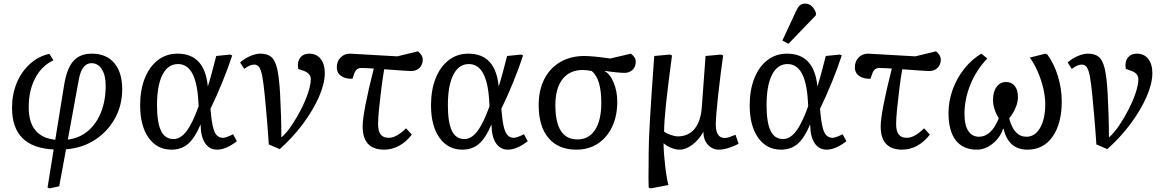

<svg xmlns="http://www.w3.org/2000/svg" viewBox="-20 -820 6495 1070"><path d="M256 230 245 225 279 13Q47 2 47 -219Q47 -294 73 -357Q99 -420 146 -463Q193 -506 255 -520L278 -484Q213 -454 176.5 -385Q140 -316 140 -222Q140 -57 288 -41L338 -350Q353 -440 389.5 -480.5Q426 -521 492 -521Q572 -521 616.5 -469Q661 -417 661 -323Q661 -233 620.5 -160Q580 -87 509.5 -41Q439 5 348 12L310 218ZM358 -42Q422 -50 469.5 -89.5Q517 -129 543 -194.5Q569 -260 569 -343Q569 -400 547.5 -434Q526 -468 490 -468Q437 -468 420 -381Z M936 14Q855 14 808 -52.5Q761 -119 761 -233Q761 -319 787 -384Q813 -449 860 -485Q907 -521 969 -521Q1120 -521 1138 -340H1139Q1150 -375 1162 -420Q1174 -465 1185 -508L1263 -516L1274 -511Q1251 -440 1218 -359.5Q1185 -279 1153 -214L1156 -182Q1163 -109 1178 -80.5Q1193 -52 1224 -52Q1232 -52 1249 -58.5Q1266 -65 1279 -72L1300 -33Q1239 14 1190 14Q1147 14 1123 -22Q1099 -58 1098 -125H1097Q1066 -51 1028.5 -18.5Q991 14 936 14ZM947 -45Q986 -45 1019.5 -89Q1053 -133 1087 -228L1085 -261Q1073 -463 972 -463Q916 -463 885.5 -403.5Q855 -344 855 -234Q855 -137 877.5 -91Q900 -45 947 -45Z M1539 11 1478 -15Q1476 -44 1474.5 -65.5Q1473 -87 1471 -112.5Q1469 -138 1465.5 -178Q1462 -218 1456 -283Q1449 -355 1442 -393Q1435 -431 1424.5 -445.5Q1414 -460 1397 -460Q1385 -460 1372.5 -455Q1360 -450 1341 -436L1318 -472Q1343 -494 1374 -507.5Q1405 -521 1431 -521Q1470 -521 1492 -502.5Q1514 -484 1525 -435.5Q1536 -387 1541 -296Q1544 -242 1546 -177.5Q1548 -113 1548 -54Q1576 -78 1604.5 -120Q1633 -162 1657.5 -210Q1682 -258 1697 -303Q1712 -348 1712 -378Q1712 -411 1673 -425L1642 -436Q1635 -474 1652.5 -497.5Q1670 -521 1703 -521Q1744 -521 1767 -492Q1790 -463 1790 -412Q1790 -354 1757.5 -280Q1725 -206 1668.5 -130Q1612 -54 1539 11Z M2121 14Q2001 14 2001 -115Q2001 -193 2063 -438Q2024 -441 1993 -441Q1965 -441 1955 -412L1944 -381Q1904 -380 1880.5 -397Q1857 -414 1857 -444Q1857 -478 1878 -499.5Q1899 -521 1931 -521L2194 -506L2309 -534Q2336 -513 2336 -488Q2336 -460 2318 -442Q2300 -424 2271 -424Q2260 -424 2227 -426.5Q2194 -429 2121 -434Q2112 -381 2104.5 -321Q2097 -261 2092 -209.5Q2087 -158 2087 -129Q2087 -89 2101.5 -70.5Q2116 -52 2147 -52Q2189 -52 2243 -105L2275 -70Q2245 -30 2205 -8Q2165 14 2121 14Z M2557 14Q2476 14 2429 -52.5Q2382 -119 2382 -233Q2382 -319 2408 -384Q2434 -449 2481 -485Q2528 -521 2590 -521Q2741 -521 2759 -340H2760Q2771 -375 2783 -420Q2795 -465 2806 -508L2884 -516L2895 -511Q2872 -440 2839 -359.5Q2806 -279 2774 -214L2777 -182Q2784 -109 2799 -80.5Q2814 -52 2845 -52Q2853 -52 2870 -58.5Q2887 -65 2900 -72L2921 -33Q2860 14 2811 14Q2768 14 2744 -22Q2720 -58 2719 -125H2718Q2687 -51 2649.5 -18.5Q2612 14 2557 14ZM2568 -45Q2607 -45 2640.5 -89Q2674 -133 2708 -228L2706 -261Q2694 -463 2593 -463Q2537 -463 2506.5 -403.5Q2476 -344 2476 -234Q2476 -137 2498.5 -91Q2521 -45 2568 -45Z M3192 14Q3092 14 3037 -50.5Q2982 -115 2982 -234Q2982 -318 3013.5 -379.5Q3045 -441 3102.5 -474.5Q3160 -508 3237 -508Q3281 -508 3381 -494L3496 -521Q3512 -508 3517.5 -498.5Q3523 -489 3523 -476Q3523 -448 3505.5 -431Q3488 -414 3460 -414Q3444 -414 3417.5 -416.5Q3391 -419 3350 -425V-423Q3380 -408 3400 -359.5Q3420 -311 3420 -253Q3420 -174 3391.5 -113.5Q3363 -53 3311.5 -19.5Q3260 14 3192 14ZM3198 -43Q3262 -43 3296.5 -96.5Q3331 -150 3331 -247Q3331 -380 3278 -424Q3265 -427 3251.5 -428.5Q3238 -430 3228 -430Q3155 -430 3115 -379Q3075 -328 3075 -234Q3075 -43 3198 -43Z M3606 230 3595 225Q3594 199 3594 173Q3594 147 3594.5 112.5Q3595 78 3595 29Q3595 -32 3602.5 -160Q3610 -288 3626 -508L3713 -516L3725 -511Q3702 -339 3691.5 -239Q3681 -139 3681 -86Q3696 -76 3718.5 -68Q3741 -60 3757 -60Q3816 -60 3850.5 -101.5Q3885 -143 3891 -221L3912 -508L3999 -516L4010 -511Q4003 -461 3995.5 -402.5Q3988 -344 3982 -288.5Q3976 -233 3972.5 -190Q3969 -147 3969 -127Q3969 -51 4019 -51Q4030 -51 4046.5 -56.5Q4063 -62 4079 -69L4096 -19Q4069 -4 4039 5Q4009 14 3987 14Q3950 14 3925 -13.5Q3900 -41 3900 -84H3899Q3874 -40 3838 -13Q3802 14 3767 14Q3745 14 3720.5 4Q3696 -6 3679 -21H3678Q3678 4 3680.5 37.5Q3683 71 3687 105.5Q3691 140 3696 168.5Q3701 197 3705 211Z M4333 14Q4252 14 4205 -52.5Q4158 -119 4158 -233Q4158 -319 4184 -384Q4210 -449 4257 -485Q4304 -521 4366 -521Q4517 -521 4535 -340H4536Q4547 -375 4559 -420Q4571 -465 4582 -508L4660 -516L4671 -511Q4648 -440 4615 -359.5Q4582 -279 4550 -214L4553 -182Q4560 -109 4575 -80.5Q4590 -52 4621 -52Q4629 -52 4646 -58.5Q4663 -65 4676 -72L4697 -33Q4636 14 4587 14Q4544 14 4520 -22Q4496 -58 4495 -125H4494Q4463 -51 4425.5 -18.5Q4388 14 4333 14ZM4344 -45Q4383 -45 4416.5 -89Q4450 -133 4484 -228L4482 -261Q4470 -463 4369 -463Q4313 -463 4282.5 -403.5Q4252 -344 4252 -234Q4252 -137 4274.5 -91Q4297 -45 4344 -45ZM4374 -576 4340 -594 4416 -757Q4427 -781 4438 -790.5Q4449 -800 4467 -800Q4507 -800 4527 -749V-735Z M5008 14Q4888 14 4888 -115Q4888 -193 4950 -438Q4911 -441 4880 -441Q4852 -441 4842 -412L4831 -381Q4791 -380 4767.5 -397Q4744 -414 4744 -444Q4744 -478 4765 -499.5Q4786 -521 4818 -521L5081 -506L5196 -534Q5223 -513 5223 -488Q5223 -460 5205 -442Q5187 -424 5158 -424Q5147 -424 5114 -426.5Q5081 -429 5008 -434Q4999 -381 4991.5 -321Q4984 -261 4979 -209.5Q4974 -158 4974 -129Q4974 -89 4988.5 -70.5Q5003 -52 5034 -52Q5076 -52 5130 -105L5162 -70Q5132 -30 5092 -8Q5052 14 5008 14Z M5424 14Q5347 14 5306.5 -38Q5266 -90 5266 -190Q5266 -257 5289 -320.5Q5312 -384 5353.5 -436.5Q5395 -489 5449 -521L5482 -494Q5421 -430 5388 -349Q5355 -268 5355 -184Q5355 -123 5376 -90.5Q5397 -58 5436 -58Q5504 -58 5546 -160Q5514 -214 5514 -263Q5514 -309 5534 -336Q5554 -363 5587 -363Q5618 -363 5635.5 -340.5Q5653 -318 5653 -279Q5653 -251 5640 -220Q5627 -189 5604 -160Q5631 -58 5700 -58Q5748 -58 5776.5 -107.5Q5805 -157 5805 -240Q5805 -281 5794 -328Q5783 -375 5763.5 -420Q5744 -465 5719 -499L5806 -521L5817 -516Q5855 -464 5876 -394.5Q5897 -325 5897 -255Q5897 -131 5846 -58.5Q5795 14 5706 14Q5600 14 5573 -102H5570Q5553 -52 5511.5 -19Q5470 14 5424 14Z M6151 11 6090 -15Q6088 -44 6086.5 -65.5Q6085 -87 6083 -112.5Q6081 -138 6077.5 -178Q6074 -218 6068 -283Q6061 -355 6054 -393Q6047 -431 6036.5 -445.5Q6026 -460 6009 -460Q5997 -460 5984.5 -455Q5972 -450 5953 -436L5930 -472Q5955 -494 5986 -507.5Q6017 -521 6043 -521Q6082 -521 6104 -502.5Q6126 -484 6137 -435.5Q6148 -387 6153 -296Q6156 -242 6158 -177.5Q6160 -113 6160 -54Q6188 -78 6216.5 -120Q6245 -162 6269.5 -210Q6294 -258 6309 -303Q6324 -348 6324 -378Q6324 -411 6285 -425L6254 -436Q6247 -474 6264.5 -497.5Q6282 -521 6315 -521Q6356 -521 6379 -492Q6402 -463 6402 -412Q6402 -354 6369.5 -280Q6337 -206 6280.5 -130Q6224 -54 6151 11Z"/></svg>

Font: Literata 12pt
Style: Italic
Weight: 400
Italic angle: -2°
Designer: Latin by Veronika Burian and Jose Scaglione. Greek by Irene Vlachou. Cyrillic by Vera Evstafieva
Foundry: TypeTogether
Version: Version 3.002